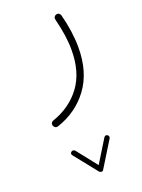

<svg xmlns="http://www.w3.org/2000/svg" viewBox="-149 -322 685 924"><g transform="rotate(-20 194.0 139.5)"><path d="M293.5 377.4Q297.9 379.9 299.1 385.3Q300.3 390.6 297.4 395L216.3 526.4Q212.9 532.7 205.8 532.2Q198.7 531.7 195.3 527.8L101.6 410.2Q93.3 399.9 103.5 391.6Q107.4 388.2 113 389.2Q118.7 390.1 122.1 394L204.1 497.6L275.4 381.8Q283.2 370.6 293.5 377.4ZM258.3 -252.9Q267.1 -256.3 273.7 -252Q280.3 -247.6 282.2 -240.7Q306.2 -147.9 306.2 -68.4Q306.2 57.1 246.1 139.2Q186 221.2 84 255.4Q76.2 257.8 69.8 254.2Q63.5 250.5 61.5 244.1Q58.6 235.8 62.3 229.5Q65.9 223.1 72.3 221.2Q164.1 189.9 217.5 117.9Q271 45.9 271 -68.4Q271 -106 264.9 -147Q258.8 -188 247.6 -231.9Q245.6 -240.2 249.3 -245.6Q252.9 -251 258.3 -252.9Z"/></g></svg>

Font: Mikhak-FD ExtraLight
Style: Regular
Weight: 200
Designer: Amin Abedi
Version: Version 3.2